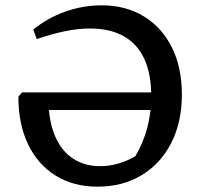

<svg xmlns="http://www.w3.org/2000/svg" viewBox="-20 -691 767 721"><path d="M346 10Q256 10 189 -31.5Q122 -73 85.5 -149Q49 -225 49 -328L63 -344H610V-278H119L162 -315Q163 -236 186.5 -180.5Q210 -125 253.5 -96Q297 -67 356 -67Q423 -67 488 -104Q518 -154 533 -211Q548 -268 548 -329Q548 -412 522.5 -468.5Q497 -525 445.5 -554.5Q394 -584 317 -584Q273 -584 222.5 -573.5Q172 -563 118 -544L105 -580Q159 -624 225.5 -647.5Q292 -671 362 -671Q453 -671 521 -629Q589 -587 626 -512Q663 -437 663 -336Q663 -233 623.5 -155Q584 -77 512.5 -33.5Q441 10 346 10Z"/></svg>

Font: Piazzolla Thin SemiBold
Style: Regular
Weight: 600
Version: Version 2.005